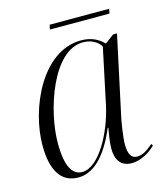

<svg xmlns="http://www.w3.org/2000/svg" viewBox="-101 -722 700 810"><g transform="rotate(-15 249.5 -317.0)"><path d="M187 -624H447L451 -644H191ZM142 10C205 10 264 -40 315 -160H318C312 -128 307 -97 307 -71C307 -20 330 10 375 10C416 10 455 -14 480 -39L475 -47C448 -24 428 -11 404 -11C378 -11 367 -33 367 -74C367 -105 377 -171 385 -204L456 -535H439L400 -506C378 -528 348 -546 302 -546C129 -546 30 -318 30 -159C30 -54 65 10 142 10ZM164 -8C123 -8 95 -46 95 -152C95 -293 174 -536 307 -536C338 -536 369 -523 384 -497L333 -256C309 -142 237 -8 164 -8Z"/></g></svg>

Font: Noto Serif Display SemiCondensed Light
Style: Italic
Weight: 300
Width: 4
Italic angle: -12°
Designer: Monotype Design Team
Foundry: Monotype Imaging Inc.
Version: Version 2.009